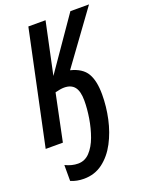

<svg xmlns="http://www.w3.org/2000/svg" viewBox="-174 -802 878 1133"><g transform="rotate(-20 265.0 -235.5)"><path d="M152 243Q107 243 70 227V127Q111 147 150 147Q193 147 223.5 114.5Q254 82 273 30Q292 -22 301.5 -80.5Q311 -139 311 -190Q311 -249 289.5 -276Q268 -303 224 -303Q213 -303 198 -300.5Q183 -298 168 -294L107 0H-1L150 -714H258L189 -389L414 -714H531L293 -387Q366 -369 394 -321.5Q422 -274 422 -189Q422 -113 405.5 -37Q389 39 355.5 102.5Q322 166 271 204.5Q220 243 152 243Z"/></g></svg>

Font: Noto Sans ExtraCondensed SemiBold
Style: Italic
Weight: 600
Width: 2
Italic angle: -12°
Designer: Monotype Design Team
Foundry: Monotype Imaging Inc.
Version: Version 2.013; ttfautohint (v1.8.4.7-5d5b)